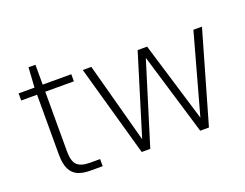

<svg xmlns="http://www.w3.org/2000/svg" viewBox="-98 -800 1263 990"><g transform="rotate(-20 534.0 -305.0)"><path d="M246 0Q206 0 178.5 -12Q151 -24 136.5 -53.5Q122 -83 122 -133V-462H35V-501H122L129 -610H167V-501H324V-462H167V-134Q167 -81 188 -60Q209 -39 259 -39H314V0Z M528 0 387 -501H434L556 -49H549L688 -501H740L877 -49H869L994 -501H1041L897 0H849L710 -462H718L575 0Z"/></g></svg>

Font: DM Sans 18pt ExtraLight
Style: Regular
Weight: 250
Designer: Colophon Foundry, Jonny Pinhorn
Foundry: Colophon Foundry
Version: Version 4.004;gftools[0.9.30]